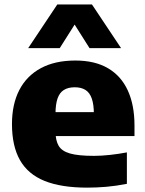

<svg xmlns="http://www.w3.org/2000/svg" viewBox="-20 -828 649 858"><path d="M370 10.5Q253.5 10.5 179.2 -19.5Q105 -49.5 69.2 -112.5Q33.5 -175.5 33.5 -273.5Q33.5 -362 66.2 -425.5Q99 -489 162.2 -523.2Q225.5 -557.5 317 -557.5Q404 -557.5 462.8 -523Q521.5 -488.5 551.2 -423.5Q581 -358.5 581 -267V-220H132.5V-327H429.5L399.5 -317.5Q399.5 -361 390.2 -387.5Q381 -414 362 -426Q343 -438 314 -438Q285 -438 265.8 -426.2Q246.5 -414.5 237.2 -388Q228 -361.5 228 -318.5V-241.5Q228 -201 241.8 -177Q255.5 -153 292.5 -142.2Q329.5 -131.5 400 -131.5Q433.5 -131.5 472 -135.8Q510.5 -140 547 -147V-6.5Q498.5 3 455 6.8Q411.5 10.5 370 10.5ZM106 -613 236 -808H391L521 -613H380L299 -741H328L247 -613Z"/></svg>

Font: Encode Sans SemiExpanded ExtraBold
Style: Regular
Weight: 800
Width: 6
Designer: Multiple Designers
Foundry: Impallari Type
Version: Version 3.002